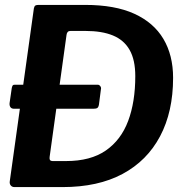

<svg xmlns="http://www.w3.org/2000/svg" viewBox="-20 -762 756 782"><path d="M383 -336Q381 -325 376 -322Q371 -319 359 -319H38Q27 -319 22.5 -325.5Q18 -332 19 -342L28 -404Q30 -412 32 -414.5Q34 -417 41 -417H378Q384 -417 388.5 -411Q393 -405 391 -398ZM39 0Q29 0 23.5 -7Q18 -14 20 -25L118 -728Q120 -737 124 -739.5Q128 -742 137 -742H327Q448 -742 527 -706Q606 -670 645.5 -603.5Q685 -537 685 -445Q685 -307 632 -207Q579 -107 479 -53.5Q379 0 235 0H39ZM249 -106Q349 -106 411 -149Q473 -192 502 -269.5Q531 -347 531 -452Q531 -518 508 -558.5Q485 -599 440 -617.5Q395 -636 328 -636H267Q253 -636 251 -620L182 -122Q181 -114 184 -110Q187 -106 194 -106Z"/></svg>

Font: Libre Franklin SemiBold
Style: Italic
Weight: 600
Italic angle: -8°
Designer: Pablo Impallari, Rodrigo Fuenzalida, Nhung Nguyen
Foundry: Impallari Type
Version: Version 3.000